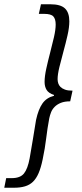

<svg xmlns="http://www.w3.org/2000/svg" viewBox="-72 -728 385 900"><path d="M253 -628Q253 -600 244.5 -562.5Q236 -525 225.5 -487Q215 -449 206.5 -414Q198 -379 198 -357Q198 -347 201 -337.5Q204 -328 211.5 -320.5Q219 -313 232.5 -308Q246 -303 268 -303L257 -253Q231 -253 213.5 -246Q196 -239 184.5 -227.5Q173 -216 167.5 -202Q162 -188 159 -174Q150 -126 144.5 -79.5Q139 -33 128 19Q120 58 109 83.5Q98 109 82.5 124Q67 139 45 145.5Q23 152 -6 152H-52L-43 107H-17Q23 107 40.5 85Q58 63 67 14Q75 -29 82 -74Q89 -119 97 -166Q108 -216 127 -243Q146 -270 181 -279V-283Q156 -291 146.5 -306.5Q137 -322 137 -344Q137 -370 145 -406.5Q153 -443 163 -481Q173 -519 181 -554Q189 -589 189 -613Q189 -639 178 -651Q167 -663 135 -663H110L120 -708H164Q212 -708 232.5 -688.5Q253 -669 253 -628Z"/></svg>

Font: mr_Source Sans Pro
Style: Italic
Weight: 400
Italic angle: -11°
Designer: Paul D. Hunt
Foundry: Adobe Systems Incorporated
Version: Version 1.036;July 10, 2024;FontCreator 11.5.0.2430 64-bit